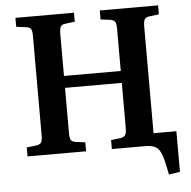

<svg xmlns="http://www.w3.org/2000/svg" viewBox="-58 -767 974 980"><g transform="rotate(-5 429.5 -277.5)"><path d="M768 155Q756 90 745 57Q734 24 715 12Q696 0 661 0H489V-46L538 -52Q556 -55 562.5 -65Q569 -75 569 -104V-332H278V-100Q278 -73 284.5 -64Q291 -55 310 -52L357 -46V0H57V-46L107 -52Q126 -55 132 -65Q138 -75 138 -104V-611Q138 -637 131.5 -646.5Q125 -656 105 -658L57 -664V-710H357V-664L308 -658Q290 -656 284 -645Q278 -634 278 -607V-393H569V-611Q569 -636 562.5 -645.5Q556 -655 536 -658L489 -664V-710H788V-664L739 -658Q721 -656 714.5 -645.5Q708 -635 708 -608V-62H825V146Z"/></g></svg>

Font: Literata 36pt SemiBold
Style: Regular
Weight: 600
Designer: Latin by Veronika Burian and Jose Scaglione. Greek by Irene Vlachou. Cyrillic by Vera Evstafieva.
Foundry: TypeTogether
Version: Version 3.002